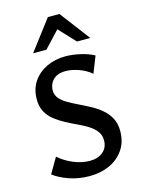

<svg xmlns="http://www.w3.org/2000/svg" viewBox="-134 -984 795 1073"><g transform="rotate(-15 263.0 -447.5)"><path d="M377 -161Q377 -191 360.5 -213Q344 -235 317 -252Q290 -269 257.5 -284Q225 -299 193 -316Q161 -333 133.5 -354.5Q106 -376 89.5 -406Q73 -436 73 -477Q73 -538 102 -580.5Q131 -623 180 -646.5Q229 -670 289 -670Q328 -670 373.5 -660Q419 -650 454 -631L416 -535Q386 -561 345 -575.5Q304 -590 269 -590Q234 -590 212.5 -577Q191 -564 181.5 -544Q172 -524 172 -504Q172 -477 188.5 -457.5Q205 -438 232.5 -422Q260 -406 292.5 -390.5Q325 -375 357.5 -357.5Q390 -340 417.5 -316.5Q445 -293 461.5 -262Q478 -231 478 -188Q478 -124 446.5 -79Q415 -34 363.5 -11Q312 12 249 12Q186 12 131.5 -7Q77 -26 42 -53L94 -142Q130 -110 177.5 -90Q225 -70 272 -70Q319 -70 348 -94.5Q377 -119 377 -161ZM374 -733 270 -844 252 -907H319L451 -733ZM120 -733 252 -907H319L302 -845L197 -733Z"/></g></svg>

Font: Ysabeau SC SemiBold
Style: Regular
Weight: 600
Designer: Christian Thalmann (Catharsis Fonts)
Version: Version 2.001;gftools[0.9.30]; featfreeze: smcp